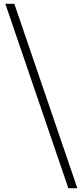

<svg xmlns="http://www.w3.org/2000/svg" viewBox="-20 -853 434 1003"><path d="M337 130H384L55 -833H8Z"/></svg>

Font: Spoqa Han Sans Neo Light
Style: Regular
Weight: 300
Designer: [Spoqa Han Sans Neo] Dong-huui Kim  Younghwa Kang  Yujin Lee  [Noto Sans] Ryoko NISHIZUKA  (kana & ideographs); Paul D. 
Foundry: Spoqa (http://www.spoqa-han-sans.com)
Version: Version 1.000